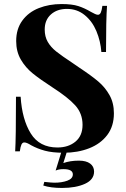

<svg xmlns="http://www.w3.org/2000/svg" viewBox="-20 -741 624 949"><path d="M430 -682Q441 -676 449.5 -672Q458 -668 464 -668Q473 -668 478 -678.5Q483 -689 486 -712H509Q504 -645 504 -484H481Q477 -538 456.5 -587Q436 -636 398.5 -666.5Q361 -697 311 -697Q262 -697 231.5 -669.5Q201 -642 201 -595Q201 -560 216 -534Q231 -508 258 -486.5Q285 -465 341 -428L373 -406Q432 -367 466 -338Q500 -309 521.5 -270.5Q543 -232 543 -181Q543 -117 510 -73.5Q477 -30 420.5 -8Q364 14 295 14Q239 14 202 4Q165 -6 134 -23Q112 -37 100 -37Q91 -37 86 -26.5Q81 -16 78 7H55Q59 -56 59 -263H82Q89 -151 132 -81.5Q175 -12 264 -12Q318 -12 353 -41Q388 -70 388 -124Q388 -180 352 -220Q316 -260 238 -310Q178 -349 142 -378Q106 -407 83 -446.5Q60 -486 60 -538Q60 -598 90.5 -639.5Q121 -681 172 -701Q223 -721 284 -721Q336 -721 367 -711Q398 -701 430 -682ZM293 65Q327 53 370 53Q406 53 425.5 67.5Q445 82 445 107Q445 147 400 167.5Q355 188 287 188Q230 188 194 176L199 158Q235 162 249 162Q286 162 313 152Q340 142 340 121Q340 95 294 95Q270 95 255 102L288 -5H315Z"/></svg>

Font: Playfair Display SC
Style: Bold
Weight: 700
Designer: Claus Eggers Sørensen
Foundry: Claus Eggers Sørensen
Version: Version 1.200; ttfautohint (v1.6)